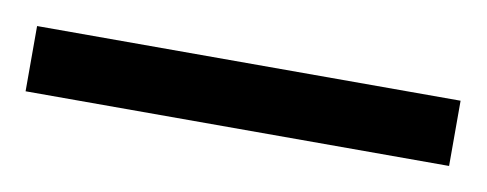

<svg xmlns="http://www.w3.org/2000/svg" viewBox="-30 -875 434 171"><g transform="rotate(10 186.5 -789.5)"><path d="M-5 -760H378V-819H-5Z"/></g></svg>

Font: Noto Serif Myanmar ExtraCondensed
Style: Bold
Weight: 700
Width: 2
Designer: Ben Mitchell and the Monotype Design Team
Foundry: Monotype Imaging Inc.
Version: Version 2.106